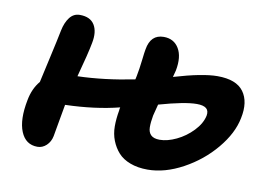

<svg xmlns="http://www.w3.org/2000/svg" viewBox="-63 -626 1020 726"><g transform="rotate(10 447.5 -263.0)"><path d="M117.2 -9.8Q71.8 -9.8 53.2 -54.9Q34.7 -100.1 49.8 -176.8Q58.1 -222.2 84 -252.9Q88.4 -272.9 105.2 -348.1Q122.1 -423.3 128.9 -458Q135.3 -489.7 150.4 -509.3Q165.5 -528.8 189 -528.8Q229.5 -528.8 245.6 -502.4Q261.7 -476.1 252.9 -432.1Q245.6 -392.1 220.2 -298.8Q322.8 -301.8 438 -325.2Q439 -329.1 440.9 -338.9Q446.3 -366.2 450.2 -400.4Q454.1 -434.6 456.1 -443.8Q465.8 -502 516.1 -502Q555.2 -502 574.2 -470.5Q593.3 -439 583 -384.8Q578.1 -366.2 576.2 -358.9Q684.6 -391.1 742.2 -391.1Q814.5 -391.1 842.5 -352.8Q870.6 -314.5 856.9 -250Q845.2 -190.4 796.1 -131.6Q747.1 -72.8 677.5 -34.9Q607.9 2.9 542 2.9Q504.4 2.9 475.3 -8.1Q446.3 -19 429.2 -38.1Q412.1 -57.1 402.1 -82.5Q392.1 -107.9 392.1 -137.2Q392.1 -166.5 397.9 -198.2Q397.9 -203.1 399.9 -210.9Q307.6 -187.5 192.9 -184.1Q188.5 -159.7 181.2 -118.4Q173.8 -77.1 170.9 -60.1Q166.5 -38.1 151.4 -23.9Q136.2 -9.8 117.2 -9.8ZM527.8 -202.1Q522.9 -175.3 523.2 -156.2Q523.4 -137.2 534.2 -126.7Q544.9 -116.2 567.9 -116.2Q597.2 -116.2 631.6 -132.6Q666 -148.9 693.4 -177.5Q720.7 -206.1 727.1 -236.8Q730.5 -255.9 719.5 -264.9Q708.5 -273.9 683.1 -273.9Q637.2 -273.9 539.1 -246.1Q528.3 -203.6 527.8 -202.1Z"/></g></svg>

Font: Shantell Sans Irregular
Style: Italic
Weight: 600
Italic angle: -11.31°
Designer: Stephen Nixon, Anya Danilova, Shantell Martin
Foundry: Arrow Type
Version: Version 1.006;[9816181b4]